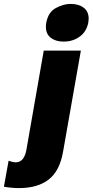

<svg xmlns="http://www.w3.org/2000/svg" viewBox="-57 -800 474 983"><path d="M40 163Q136 163 192.5 119Q249 75 266 -24L357 -541H167L78 -32Q66 31 24 31Q9 31 -13 23L-37 156Q3 163 40 163ZM180 -684Q178 -676 178 -662Q178 -626 203 -606.5Q228 -587 269 -587Q316 -587 351 -612.5Q386 -638 395 -684Q397 -698 397 -704Q397 -741 371.5 -760.5Q346 -780 304 -780Q268 -780 229 -759Q190 -738 180 -684Z"/></svg>

Font: Geom Black
Style: Bold Italic
Weight: 900
Italic angle: -10°
Version: Version 1.102